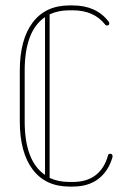

<svg xmlns="http://www.w3.org/2000/svg" viewBox="-20 -684 480 708"><path d="M378 -110Q379 -117 387 -117Q395 -117 395 -107V-105Q380 -53 343 -24.5Q306 4 248 4H236Q148 4 100.5 -59Q53 -122 53 -237V-423Q53 -538 100.5 -601Q148 -664 236 -664H248Q335 -664 381 -604Q383 -600 383 -598Q383 -590 374 -590Q370 -590 368 -593Q327 -646 248 -646H236Q195 -646 163 -631V-28Q195 -13 236 -13H248Q300 -13 332.5 -38Q365 -63 378 -110ZM71 -237Q71 -90 146 -39V-621Q71 -570 71 -423Z"/></svg>

Font: Libertine Sup Thin
Style: Regular
Weight: 100
Designer: Bastien Sozeau
Foundry: NBR — Bastien Sozeau
Version: Version 2.003; ttfautohint (v1.8.4.7-5d5b);gftools[0.9.33]